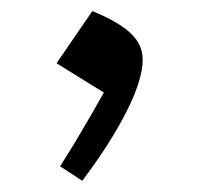

<svg xmlns="http://www.w3.org/2000/svg" viewBox="-20 -198 355 343"><path d="M145 -178.2Q191.4 -159.2 213.1 -138.9Q234.9 -118.7 234.9 -91.3Q234.9 -56.2 206.3 0.7Q177.7 57.6 127 125L87.4 99.1Q109.4 64.5 128.4 32Q147.5 -0.5 165.5 -32.7Q139.2 -48.8 120.8 -60.3Q102.5 -71.8 81.1 -85Q95.2 -106 110.4 -127.9Q125.5 -149.9 145 -178.2Z"/></svg>

Font: Pinar-FD Medium
Style: Regular
Weight: 500
Designer: Amin Abedi
Version: Version 3.000